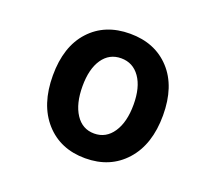

<svg xmlns="http://www.w3.org/2000/svg" viewBox="-127 -931 1255 1118"><g transform="rotate(20 500.0 -372.5)"><path d="M159.2 -376Q159.2 -555.7 252 -656.7Q344.7 -757.8 500 -757.8Q655.3 -757.8 748.5 -656.7Q841.8 -555.7 841.8 -376Q841.8 -195.3 748 -90.8Q654.3 13.7 500 13.7Q345.7 13.7 252.4 -90.8Q159.2 -195.3 159.2 -376ZM659.2 -376Q659.2 -483.4 616.2 -544.4Q573.2 -605.5 500 -605.5Q426.8 -605.5 384.8 -544.4Q342.8 -483.4 342.8 -376Q342.8 -267.6 384.8 -203.6Q426.8 -139.6 500 -139.6Q573.2 -139.6 616.2 -203.6Q659.2 -267.6 659.2 -376Z"/></g></svg>

Font: GenEi Gothic M Heavy
Style: Regular
Weight: 800
Designer: o_tamon (Modified); [Source Han Sans]
Ryoko NISHIZUKA  (kana & ideographs); Paul D. Hunt (Latin, Greek & Cyrillic); Wenl
Version: Version 1.1a;Original Version 1.004